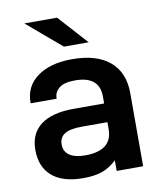

<svg xmlns="http://www.w3.org/2000/svg" viewBox="-82 -787 717 858"><g transform="rotate(-10 276.5 -357.5)"><path d="M499 -332V0H378.9V-47.9Q347.7 -18.6 313 -6.3Q278.3 5.9 227.5 5.9Q133.8 5.9 85.4 -36.1Q37.1 -78.1 37.1 -155.3Q37.1 -229.5 88.4 -268.1Q139.6 -306.6 237.3 -306.6H376V-337.9Q376 -430.7 265.6 -430.7Q215.8 -430.7 193.4 -412.6Q170.9 -394.5 170.9 -367.2V-364.3H52.7V-367.2Q52.7 -441.4 111.3 -483.9Q169.9 -526.4 268.6 -526.4Q379.9 -526.4 439.5 -476.1Q499 -425.8 499 -332ZM376 -190.4V-221.7H259.8Q207 -221.7 182.1 -206.5Q157.2 -191.4 157.2 -158.2Q157.2 -127 181.6 -109.9Q206.1 -92.8 254.9 -92.8Q376 -93.8 376 -190.4ZM86.9 -720.7H235.4L355.5 -587.9H243.2Z"/></g></svg>

Font: Dinish Expanded
Style: Bold
Weight: 700
Width: 7
Designer: Charles Nix
Foundry: Playbeing
Version: Version 2.005; ttfautohint (v1.8.3)